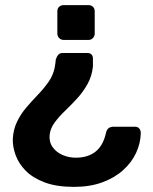

<svg xmlns="http://www.w3.org/2000/svg" viewBox="-20 -539 598 750"><path d="M322 -332Q332 -332 337.5 -326Q343 -320 343 -311Q343 -303 343 -295Q343 -287 343 -279Q339 -241 321.5 -210Q304 -179 280.5 -153.5Q257 -128 233.5 -105.5Q210 -83 193.5 -60.5Q177 -38 174 -13Q171 15 185.5 35.5Q200 56 224.5 66.5Q249 77 276 77Q323 77 353 53.5Q383 30 394 -20Q397 -33 404.5 -38.5Q412 -44 423 -44H508Q518 -44 524 -37Q530 -30 530 -19Q529 21 511.5 58.5Q494 96 460.5 126Q427 156 379 173.5Q331 191 269 191Q201 191 154.5 173.5Q108 156 80.5 128Q53 100 41 67Q29 34 30 4Q32 -34 47 -64.5Q62 -95 84 -120.5Q106 -146 129 -170Q152 -194 169.5 -219Q187 -244 193 -272Q195 -281 196 -289.5Q197 -298 198 -307Q202 -319 208 -325.5Q214 -332 225 -332ZM326 -519Q336 -519 343 -512.5Q350 -506 350 -495V-408Q350 -398 343 -390.5Q336 -383 326 -383H229Q218 -383 211 -390.5Q204 -398 204 -408V-495Q204 -506 211 -512.5Q218 -519 229 -519Z"/></svg>

Font: Rubik Light Medium
Style: Regular
Weight: 500
Version: Version 2.104